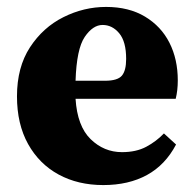

<svg xmlns="http://www.w3.org/2000/svg" viewBox="-20 -519 561 554"><path d="M276 -447Q248 -447 224.5 -412.5Q201 -378 198 -286H283Q319 -286 331.5 -300.5Q344 -315 344 -349Q344 -399 324 -423Q304 -447 276 -447ZM278 15Q205 15 149 -15.5Q93 -46 61 -103.5Q29 -161 29 -241Q29 -325 66.5 -382.5Q104 -440 163 -469.5Q222 -499 286 -499Q352 -499 398.5 -471Q445 -443 469 -395.5Q493 -348 493 -287Q493 -258 487 -234H198Q203 -155 241.5 -117.5Q280 -80 332 -80Q373 -80 402 -95.5Q431 -111 453 -134L488 -102Q457 -43 404 -14Q351 15 278 15Z"/></svg>

Font: Source Serif Pro
Style: Bold
Weight: 700
Designer: Frank Grießhammer
Foundry: Adobe Systems Incorporated
Version: Version 3.001;hotconv 1.0.111;makeotfexe 2.5.65597